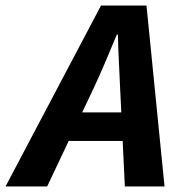

<svg xmlns="http://www.w3.org/2000/svg" viewBox="-82 -672 649 692"><path d="M-62 0 282 -652H446L511 0H368L351 -353Q349 -402 346.5 -449Q344 -496 343 -547H339Q318 -497 298 -449.5Q278 -402 255 -353L88 0ZM109 -164 134 -267H432L408 -164Z"/></svg>

Font: Source Sans 3 ExtraLight
Style: Bold Italic
Weight: 700
Italic angle: -11°
Version: Version 3.052;hotconv 1.1.0;makeotfexe 2.6.0